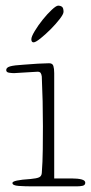

<svg xmlns="http://www.w3.org/2000/svg" viewBox="-20 -660 322 680"><path d="M172 -28H234Q256 -28 269 -24.5Q282 -21 282 -13Q282 -4 272.5 -2Q263 0 252 0H93Q69 0 46.5 -1.5Q24 -3 24 -12Q24 -22 88 -26Q110 -28 118.5 -32Q127 -36 128 -47Q131 -85 131.5 -131Q132 -177 132 -213Q132 -259 131 -301.5Q130 -344 128 -389Q127 -397 124 -401.5Q121 -406 113 -406Q108 -406 96 -405Q84 -404 71 -403.5Q58 -403 46 -402Q34 -401 30 -401Q22 -401 12 -402.5Q2 -404 2 -412Q2 -421 16 -425Q30 -429 65 -431Q87 -433 114 -434.5Q141 -436 154 -436Q166 -436 169 -426.5Q172 -417 172 -401ZM205 -618Q205 -610 191 -592Q177 -574 159 -556Q141 -538 123.5 -524Q106 -510 99 -510Q91 -510 91 -521Q91 -530 103 -550Q115 -570 131 -590Q147 -610 163 -625Q179 -640 186 -640Q194 -640 199.5 -636Q205 -632 205 -618Z"/></svg>

Font: Life Savers
Style: Regular
Weight: 400
Version: Version 2.001; ttfautohint (v0.93) -l 8 -r 50 -G 200 -x 14 -